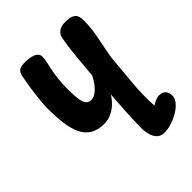

<svg xmlns="http://www.w3.org/2000/svg" viewBox="-236 -674 1086 1086"><g transform="rotate(-45 307.5 -130.5)"><path d="M435.2 289.8Q406.8 289.8 389.8 272.7Q372.8 255.6 366.2 227.6Q359.6 199.6 360.3 167.9Q361.3 142 361.8 114.5Q362.3 87 364.9 42.6Q367.6 -1.9 373.2 -77.8Q356.8 -51.7 334.7 -30.9Q312.6 -10.1 286 1.7Q259.4 13.6 230.7 13.6Q177.8 13.6 144.7 -7.3Q111.6 -28.2 94.2 -66.4Q76.9 -104.7 70.3 -156.1Q63.8 -207.6 63.6 -267.9Q63.6 -296.2 66.4 -329Q69.3 -361.8 73.7 -394.1Q78.1 -426.3 82.8 -454.7Q87.6 -483.1 91.8 -503.2Q97.9 -532.6 112.6 -541.7Q127.3 -550.9 164.7 -550.9Q173 -550.9 187.2 -549Q201.4 -547.1 216.4 -542.3Q231.4 -537.6 241.4 -527.2Q251.3 -516.9 251.1 -500.2Q250.2 -484.3 245.6 -463.1Q241 -441.9 235.3 -414.4Q229.7 -386.9 225.5 -351.6Q221.3 -316.3 221.3 -272.9Q221.3 -218.7 226.3 -188.5Q231.3 -158.3 242.8 -146.3Q254.3 -134.3 274.2 -134.3Q291.6 -134.3 310.1 -147.1Q328.6 -159.9 345.4 -181.6Q362.2 -203.2 374.3 -228.8Q379.9 -296.2 385.3 -352.5Q390.7 -408.8 396.3 -449.8Q401.9 -490.8 407.9 -509.7Q414.4 -529 433.2 -539.8Q452 -550.7 477.1 -550.7Q515 -550.7 532.7 -541.9Q550.3 -533.2 555.8 -517.6Q561.2 -501.9 561.2 -480.2Q560.8 -419.2 547.1 -352.6Q533.4 -286 522.4 -222.2Q518 -165.3 513.4 -119.8Q508.8 -74.3 505.4 -33.9Q502 6.6 501 48.5Q500 90.4 502.6 141Q508.3 136.9 518.6 131.3Q528.9 125.8 540.9 121.9Q552.9 118.1 562.2 118.1Q587.9 118.1 601.3 132.8Q614.8 147.4 614.8 173Q614.8 187.7 607.3 201.4Q599.9 215.2 586.8 227.3Q568.6 244.9 542.5 259.1Q516.4 273.2 488.4 281.5Q460.3 289.8 435.2 289.8Z"/></g></svg>

Font: Playpen Sans
Style: Regular
Weight: 400
Designer: Laura Meseguer, Veronika Burian, José Scaglione, Kostas Bartsokas, Vera Evstafieva, Tom Grace, Yorlmar Campos
Foundry: TypeTogether
Version: Version 2.000